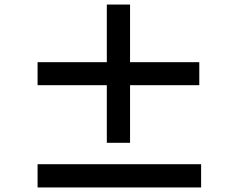

<svg xmlns="http://www.w3.org/2000/svg" viewBox="-20 -832 1040 843"><path d="M855 -458H551V-205H449V-458H145V-559H449V-812H551V-559H855ZM863 -111V-9H145V-111Z"/></svg>

Font: Noto Sans KR
Style: Bold
Weight: 700
Designer: Ryoko NISHIZUKA  (kana, bopomofo & ideographs); Paul D. Hunt (Latin, Greek & Cyrillic); Sandoll Communications , Soo-you
Foundry: Adobe
Version: Version 2.004-H2;hotconv 1.0.118;makeotfexe 2.5.65603